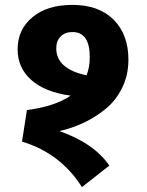

<svg xmlns="http://www.w3.org/2000/svg" viewBox="-20 -731 599 785"><path d="M505 -487Q505 -424 479.5 -372Q454 -320 411.5 -285.5Q369 -251 322 -229Q275 -207 223 -195Q365 -145 427 -54L315 34Q227 -105 70 -152L90 -281Q205 -296 269 -340Q164 -354 108 -404Q52 -454 52 -529Q52 -610 112.5 -660.5Q173 -711 276 -711Q384 -711 444.5 -650.5Q505 -590 505 -487ZM210 -534Q210 -449 334 -423Q347 -456 347 -498Q347 -600 276 -600Q246 -600 228 -582Q210 -564 210 -534Z"/></svg>

Font: FiraGO ExtraBold
Style: Regular
Weight: 800
Designer: bBox Type
Foundry: bBox Type GmbH
Version: Version 1.001;PS 001.001;hotconv 1.0.88;makeotf.lib2.5.64775